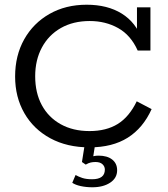

<svg xmlns="http://www.w3.org/2000/svg" viewBox="-20 -614 711 813"><path d="M359 10Q264 10 193 -28.5Q122 -67 83 -135Q44 -203 44 -290Q44 -379 82.5 -447.5Q121 -516 189.5 -555Q258 -594 347 -594Q435 -594 495.5 -556.5Q556 -519 582 -446L560 -458V-583H617V-400H563Q534 -465 480.5 -495Q427 -525 360 -525Q290 -525 238 -495.5Q186 -466 157.5 -413Q129 -360 129 -291Q129 -221 157 -169Q185 -117 237 -88Q289 -59 359 -59Q430 -59 478.5 -89Q527 -119 559 -185L622 -152Q586 -72 521 -31Q456 10 359 10ZM371 179Q345 179 322 174Q299 169 286 160L300 127Q312 134 328.5 139.5Q345 145 370 145Q424 145 424 104Q424 91 414 81.5Q404 72 384 72Q374 72 364.5 74Q355 76 343 83L327 72L340 -10H384L373 60L353 55Q364 50 375 47.5Q386 45 397 45Q434 45 455 61.5Q476 78 476 107Q476 140 446.5 159.5Q417 179 371 179Z"/></svg>

Font: Rokkitt
Style: Regular
Weight: 400
Designer: Vernon Adams
Foundry: Vernon Adams
Version: Version 3.103